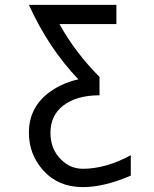

<svg xmlns="http://www.w3.org/2000/svg" viewBox="-20 -557 626 782"><path d="M512.7 75.2Q512.7 75.2 512.7 158.2Q404.3 205.1 317.4 205.1Q217.3 205.1 155.8 136.7Q97.7 71.3 97.7 -16.6Q97.7 -143.6 224.1 -207.5Q260.7 -225.6 299.3 -233.9Q178.7 -359.4 97.7 -537.1H454.1V-459H222.2Q286.1 -343.3 385.3 -243.7V-168.9Q291 -168.9 236.3 -126Q185.5 -85.9 185.5 -16.6Q185.5 42 218.3 81.5Q258.8 130.4 317.4 130.4Q411.1 130.4 512.7 75.2Z"/></svg>

Font: Consola Mono
Style: Book
Weight: 400
Monospace: yes
Designer: Wojciech Kalinowski "wmk69" (wmk69@o2.pl)
Foundry: Wojciech Kalinowski "wmk69" (wmk69@o2.pl)
Version: Version 2.1.0